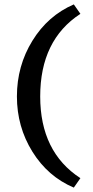

<svg xmlns="http://www.w3.org/2000/svg" viewBox="-20 -731 422 874"><path d="M316 123Q198 73 127.5 -40.5Q57 -154 57 -292Q57 -431 127.5 -545.5Q198 -660 316 -711L346 -668Q163 -549 163 -292Q163 -39 346 80Z"/></svg>

Font: EauTest Semibold
Style: Regular
Weight: 600
Designer: Christian Thalmann (Catharsis Fonts)
Version: Version 0.001;PS 000.001;hotconv 1.0.88;makeotf.lib2.5.64775